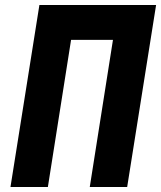

<svg xmlns="http://www.w3.org/2000/svg" viewBox="-20 -750 646 770"><path d="M172 0H22L138 -730H606L490 0H340L433 -590H265Z"/></svg>

Font: JetBrains Mono Extra Bold
Style: Italic
Weight: 800
Italic angle: -9°
Monospace: yes
Designer: Philipp Nurullin, Konstantin Bulenkov
Foundry: JetBrains
Version: 2.002